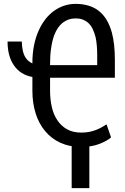

<svg xmlns="http://www.w3.org/2000/svg" viewBox="-20 -740 640 981"><path d="M18.6 -527.8Q18.6 -491.2 26.6 -460.4Q34.7 -429.7 50.8 -406.7Q66.4 -383.3 90.1 -367.9Q113.8 -352.5 145.5 -346.7V-276.4Q145.5 -213.9 161.9 -161.4Q178.2 -108.9 210 -70.8Q241.7 -32.2 288.3 -10.7Q335 10.7 395.5 10.7Q449.7 10.7 489.7 -5.4Q529.8 -21.5 547.4 -38.1L524.4 -104.5Q513.7 -97.7 500.7 -90.3Q487.8 -83 472.2 -76.7Q456.1 -70.3 437.3 -66.4Q418.5 -62.5 395.5 -62.5Q352.5 -62.5 322.3 -79.6Q292 -96.7 272.9 -126Q253.4 -154.8 244.6 -193.6Q235.8 -232.4 235.8 -276.4V-342.8H566.9V-434.6Q566.9 -475.1 563 -510.3Q559.1 -545.4 551.3 -574.7Q541 -611.3 524.2 -639.2Q507.3 -667 483.4 -685.5Q460.9 -702.6 431.4 -711.4Q401.9 -720.2 366.2 -720.2Q335.4 -720.2 307.1 -710.7Q278.8 -701.2 254.9 -683.6Q230.5 -666 210.9 -640.4Q191.4 -614.7 177.2 -583Q162.1 -549.3 153.8 -508.1Q145.5 -466.8 145.5 -418.5V-416Q134.3 -420.9 125.2 -428.7Q116.2 -436.5 109.9 -446.8Q100.6 -461.9 96.2 -482.7Q91.8 -503.4 91.3 -527.8ZM235.8 -407.2V-415Q235.8 -459.5 241.5 -496.3Q247.1 -533.2 257.3 -561Q265.1 -581.1 275.6 -596.7Q286.1 -612.3 299.3 -623Q313.5 -634.3 330.1 -640.1Q346.7 -646 366.2 -646Q386.2 -646 401.9 -640.4Q417.5 -634.8 429.2 -624.5Q443.8 -611.8 453.4 -592.3Q462.9 -572.8 468.8 -548.3Q472.7 -529.3 474.6 -507.3Q476.6 -485.4 476.6 -461.9V-407.2ZM436.5 221.2V-29.3H346.2V221.2Z"/></svg>

Font: RobotoMono Nerd Font
Style: Regular
Weight: 400
Monospace: yes
Designer: Google
Version: Version 3.000;Nerd Fonts 3.2.1